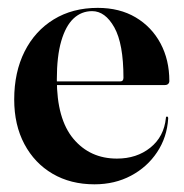

<svg xmlns="http://www.w3.org/2000/svg" viewBox="-20 -470 478 500"><path d="M421 -259Q421 -254.5 418 -251.5Q415 -248.5 409 -248.5H99V-258H293Q301.5 -258 301.5 -267.5Q301.5 -356 277.8 -398.5Q254 -441 220 -441Q192 -441 171.5 -421.8Q151 -402.5 139.5 -363Q128 -323.5 128 -263Q128 -160 171.2 -108.5Q214.5 -57 284.5 -57Q336 -57 371.5 -85.5Q407 -114 412 -162.5Q412 -165 413 -165.8Q414 -166.5 414.5 -166.5Q416 -166.5 417 -165.5Q418 -164.5 418 -161.5Q415 -112.5 389.2 -73.8Q363.5 -35 321.2 -12.5Q279 10 226 10Q164 10 117 -17.5Q70 -45 43.5 -94.8Q17 -144.5 17 -211Q17 -282 44 -335.8Q71 -389.5 120 -419.5Q169 -449.5 234.5 -449.5Q291.5 -449.5 333.2 -424.8Q375 -400 398 -357Q421 -314 421 -259Z"/></svg>

Font: Fraunces 120pt SemiBold
Style: Regular
Weight: 600
Version: Version 1.000;[b76b70a41]